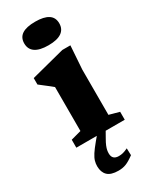

<svg xmlns="http://www.w3.org/2000/svg" viewBox="-245 -803 886 1099"><g transform="rotate(-30 197.5 -253.0)"><path d="M201 -587Q143 -587 114 -607Q85 -627 85 -665.5Q85 -704.5 114 -723.5Q143 -742.5 201 -742.5Q258.5 -742.5 287.5 -723.5Q316.5 -704.5 316.5 -665.5Q316.5 -627 287.5 -607Q258.5 -587 201 -587ZM308.5 -524.5 298 -370V-71L365 -52.5V0H45V-52.5L113 -71V-361.5Q107.5 -366.5 94.2 -377Q81 -387.5 64.5 -400Q48 -412.5 33 -424.5V-467L255 -524.5ZM217.5 38Q205 59.5 199 74.5Q193 89.5 191 100.2Q189 111 189 121Q189 142.5 200 153Q211 163.5 232 163.5Q247.5 163.5 260.2 160.2Q273 157 293 147.5L294.5 193.5Q262 217.5 239.8 226.2Q217.5 235 189.5 235Q139 235 117 213Q95 191 95 152Q95 134.5 99.8 117.8Q104.5 101 118.5 79.2Q132.5 57.5 159.5 25L212 -38H260.5Z"/></g></svg>

Font: Newsreader 7pt
Style: Bold
Weight: 700
Designer: Hugues Gentile
Foundry: Production Type
Version: Version 1.003